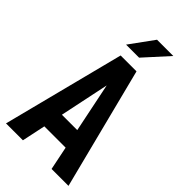

<svg xmlns="http://www.w3.org/2000/svg" viewBox="-271 -957 1027 1027"><g transform="rotate(45 242.0 -444.0)"><path d="M323.2 -133.8H162.1L133.8 0H5.9L182.6 -690.4H302.7L478.5 0H350.6ZM300.8 -244.1 243.2 -524.4 184.6 -244.1ZM260.7 -887.7H383.8L260.7 -752H162.1Z"/></g></svg>

Font: Dinish Condensed
Style: Bold
Weight: 700
Width: 3
Designer: Bert Driehuis
Foundry: Playbeing
Version: Version 3.006; git-39231f3c-release